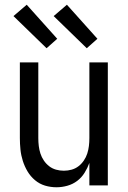

<svg xmlns="http://www.w3.org/2000/svg" viewBox="-20 -784 540 812"><path d="M219 8Q194 8 170.5 1Q147 -6 128 -22Q109 -38 96.5 -59Q84 -80 76.5 -103.5Q69 -127 66.5 -151.5Q64 -176 64 -200V-520H142V-200Q142 -183 144 -166.5Q146 -150 151 -134.5Q156 -119 165.5 -105Q175 -91 188 -81Q201 -71 217 -66.5Q233 -62 250 -62Q267 -62 283 -66.5Q299 -71 312 -81Q325 -91 334.5 -105Q344 -119 349 -134.5Q354 -150 356 -166.5Q358 -183 358 -200V-520H436V0H358V-95Q350 -73 337.5 -53Q325 -33 306.5 -19Q288 -5 265 1.5Q242 8 219 8ZM347 -580 207 -716 263 -764 392 -620ZM177 -580 37 -716 93 -764 222 -620Z"/></svg>

Font: Iosevka Term Curly
Style: Regular
Weight: 400
Designer: Belleve Invis
Foundry: Belleve Invis
Version: Version 32.3.0